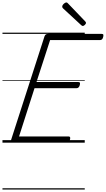

<svg xmlns="http://www.w3.org/2000/svg" viewBox="-20 -1153 856 1552"><path d="M93 0Q79 0 73 -5.5Q67 -11 70 -23L340 -860Q344 -870 350.5 -874.5Q357 -879 372 -879H802Q813 -879 815 -873Q817 -867 814 -854Q811 -841 804.5 -835Q798 -829 788 -829H385L275 -490H613Q624 -490 626 -483.5Q628 -477 625 -465Q621 -452 614.5 -446Q608 -440 598 -440H259L134 -50H534Q544 -50 546.5 -44Q549 -38 546 -25Q542 -12 535.5 -6Q529 0 520 0ZM649 -943Q646 -943 643 -945Q640 -947 636 -950L490 -1085Q485 -1090 484 -1093Q483 -1096 483 -1100Q483 -1107 488.5 -1114.5Q494 -1122 502 -1127.5Q510 -1133 516 -1133Q521 -1133 523.5 -1131Q526 -1129 531 -1124L669 -980Q673 -976 674 -973Q675 -970 675 -967Q675 -961 666 -952Q657 -943 649 -943ZM0 369H665V379H0ZM0 -20H665V0H0ZM0 -505H665V-500H0ZM0 -889H665V-879H0Z"/></svg>

Font: Playwrite HR Guides
Style: Regular
Weight: 400
Designer: Veronika Burian, José Scaglione
Foundry: TypeTogether
Version: Version 1.003